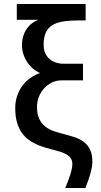

<svg xmlns="http://www.w3.org/2000/svg" viewBox="-20 -747 503 960"><path d="M64 -647.9V-727.1H408.2V-645H374Q327.6 -645 294.2 -639.4Q260.7 -633.8 239.5 -619.9Q218.3 -606 208.3 -582.5Q198.2 -559.1 198.2 -523.9Q198.2 -493.7 209.2 -474.9Q220.2 -456.1 235.6 -445.8Q251 -435.5 268.1 -431.9Q285.2 -428.2 296.9 -428.2H395V-345.2H288.1Q261.7 -345.2 239.3 -334.2Q216.8 -323.2 200.2 -304.9Q183.6 -286.6 174.3 -262.5Q165 -238.3 165 -211.9Q165 -174.8 176.8 -151.4Q188.5 -127.9 207.8 -113.3Q227.1 -98.6 251.5 -90.6Q275.9 -82.5 300.8 -76.2Q327.6 -69.3 353 -61Q378.4 -52.7 398.2 -38.1Q418 -23.4 429.9 0.2Q441.9 23.9 441.9 61Q441.9 80.1 436.5 103Q431.2 126 424.3 146Q416.5 169.4 407.2 192.9H306.2Q315.9 170.4 323.7 148.4Q330.6 129.9 336.2 109.4Q341.8 88.9 341.8 73.2Q341.8 56.6 334.5 45.4Q327.1 34.2 314.7 26.4Q302.2 18.6 285.4 13.2Q268.6 7.8 250 2.9Q229 -2.4 206.3 -9Q183.6 -15.6 162.1 -25.4Q140.6 -35.2 121.3 -49.6Q102.1 -64 87.6 -85.2Q73.2 -106.4 64.7 -136Q56.2 -165.5 56.2 -206.1Q56.2 -239.3 65.7 -267.3Q75.2 -295.4 91.8 -317.9Q108.4 -340.3 131.1 -356.4Q153.8 -372.6 180.2 -381.8Q160.6 -390.6 144 -404.8Q127.4 -418.9 115.5 -437Q103.5 -455.1 96.7 -476.8Q89.8 -498.5 89.8 -522.9Q89.8 -543.5 95 -562.5Q100.1 -581.5 110.4 -597.9Q120.6 -614.3 136 -627.2Q151.4 -640.1 171.9 -647.9Z"/></svg>

Font: Lorenzo Sans Medium
Style: Regular
Weight: 500
Foundry: Intel Corporation
Version: Version 1.00; ttfautohint (v1.5)